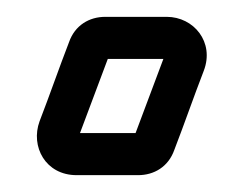

<svg xmlns="http://www.w3.org/2000/svg" viewBox="-20 -361 289 228"><path d="M75 -203 108 -291H174L141 -203ZM71 -153H144C163 -153 180 -163 187 -183C199 -214 210 -246 222 -277C235 -311 210 -341 178 -341H105C86 -341 69 -331 62 -311C50 -280 39 -248 27 -217C16 -187 34 -153 71 -153Z"/></svg>

Font: DIN Rundschrift
Style: BreitKont
Weight: 400
Width: 7
Version: Version 1.027